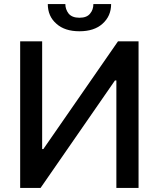

<svg xmlns="http://www.w3.org/2000/svg" viewBox="-20 -932 787 952"><path d="M189 -193H195L565 -727H667V0H557V-533H550L181 0H80V-727H189ZM488 -814Q447 -777 374 -777Q301 -777 260 -814Q217 -851 217 -912H304Q304 -886 320 -865Q337 -844 374 -844Q411 -844 427 -865Q443 -884 443 -912H531Q531 -852 488 -814Z"/></svg>

Font: Sinter Medium
Style: Regular
Weight: 500
Foundry: Adobe & rsms
Version: Version 1.000